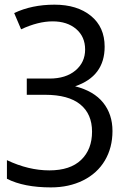

<svg xmlns="http://www.w3.org/2000/svg" viewBox="-20 -566 538 826"><path d="M173.8 -158.2H95.2V-228H192.9Q263.2 -228 304.7 -262.9Q346.2 -297.9 346.2 -353Q346.2 -408.2 307.6 -441.2Q269 -474.1 206.5 -474.1Q144 -474.1 70.8 -439.9L41 -509.8Q116.7 -545.9 214.4 -545.9Q312 -545.9 371.1 -497.8Q430.2 -449.7 430.2 -365.2Q430.2 -237.8 303.2 -194.8Q383.8 -174.3 423.8 -124.3Q463.9 -74.2 463.9 -2.4Q463.9 69.3 431.2 124.5Q398.4 179.7 337.6 210Q276.9 240.2 199.2 240.2Q83 240.2 9.8 203.1V123Q102.5 167 192.4 167Q282.2 167 329.1 121.8Q376 76.7 376 0.5Q376 -75.7 325.2 -116.9Q274.4 -158.2 173.8 -158.2Z"/></svg>

Font: NotoSans
Style: Regular
Weight: 400
Designer: Monotype Design team
Foundry: Monotype Imaging Inc.
Version: Version 1.04